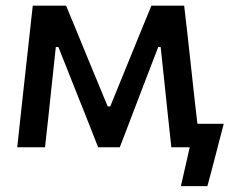

<svg xmlns="http://www.w3.org/2000/svg" viewBox="-20 -517 816 674"><path d="M40.5 0Q46.5 -53.5 52 -106.5Q58 -159.5 63.5 -211.5L71 -279.5Q77 -333.5 83 -388.5Q89 -443 95 -497H212Q230.5 -452.5 249.2 -407.2Q268 -362 286 -317.5L358 -143.5H367L438 -317.5Q456.5 -363 474.8 -407.8Q493 -452.5 511.5 -497H626.5Q632.5 -444 639 -388.5Q645 -332.5 651 -279L658.5 -210Q662 -179 665.5 -147Q669 -115 673 -82.5H765.5Q758 -54.5 750.8 -26.5Q743.5 1.5 736.5 29Q729.5 55.5 722.5 82.5Q715 109.5 708 136.5H615L646 0H581.5Q575.5 -53.5 569.8 -107.8Q564 -162 558.5 -215L544 -352H535.5L479.5 -206.5Q460 -155 440.2 -103.5Q420.5 -52 400.5 0H324.5Q304 -52 284 -103Q263.5 -154 243.5 -204.5L185 -352H176L161.5 -217Q156 -162.5 150 -108.2Q144 -54 138 0Z"/></svg>

Font: Heraclito Medium
Style: Regular
Weight: 500
Designer: Kostas Bartsokas (font) & Cristiano Sobral (main changes)
Foundry: Kostas Bartsokas (font) & Cristiano Sobral (main changes)
Version: Version 1.00;July 8, 2020;FontCreator 13.0.0.2655 64-bit